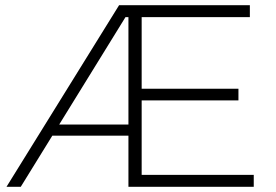

<svg xmlns="http://www.w3.org/2000/svg" viewBox="-20 -720 1062 740"><path d="M5 0 439 -700H491V-654H443L476 -674L60 0ZM163 -197 171 -240H491V-197ZM475 0V-700H943V-654H526V-46H958V0ZM520 -333V-378H899V-333Z"/></svg>

Font: Montserrat Thin Light
Style: Regular
Weight: 300
Version: Version 9.000